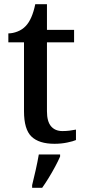

<svg xmlns="http://www.w3.org/2000/svg" viewBox="-20 -679 407 920"><path d="M241 10Q167 10 131 -24.5Q95 -59 95 -146V-476H20V-519Q41 -519 64 -528Q87 -537 103 -554Q134 -586 149 -659H205V-536H335V-476H205V-146Q205 -97 224.5 -74Q244 -51 279 -51Q297 -51 313 -53Q329 -55 344 -58V-8Q331 -2 302 4Q273 10 241 10ZM134 208Q142 176 151 136Q160 96 166 61H268V71Q259 92 244.5 119Q230 146 213.5 173Q197 200 182 221H134Z"/></svg>

Font: Noto Serif Bengali Medium
Style: Regular
Weight: 500
Designer: Juan Bruce, Universal Thirst, Indian Type Foundry and the Monotype Design Team.
Foundry: Monotype Imaging Inc.
Version: Version 2.003; ttfautohint (v1.8.4.7-5d5b)